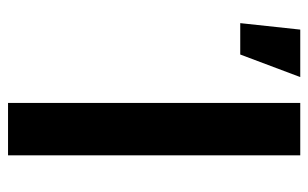

<svg xmlns="http://www.w3.org/2000/svg" viewBox="-165 -603 768 478"><g transform="rotate(90 219.0 -364.0)"><path d="M366.7 -727.5V0H236.3V-727.5ZM37.6 -578.1 53.7 -727.5H171.9L115.7 -578.1Z"/></g></svg>

Font: Inter 17pt SemiBold
Style: Regular
Weight: 600
Version: Version 4.001;git-66647c0bb